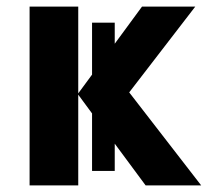

<svg xmlns="http://www.w3.org/2000/svg" viewBox="-20 -564 644 584"><path d="M218 -276 260 -219V-44H329V-127L423 0H592L373 -283L574 -544H412L329 -431V-495H260V-337L218 -280V-544H70V0H218Z"/></svg>

Font: Noto Sans Display
Style: Bold
Weight: 700
Designer: Monotype Design Team
Foundry: Monotype Imaging Inc.
Version: Version 1.900